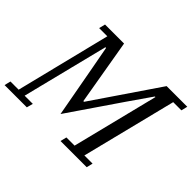

<svg xmlns="http://www.w3.org/2000/svg" viewBox="-166 -937 1177 1177"><g transform="rotate(45 422.0 -349.0)"><path d="M-11 -41H60L213 -657H142L152 -698H317L390 -272H396L686 -698H865L855 -657H784L630 -41H701L691 0H464L474 -41H545L685 -602H680L578 -455L347 -117L285 -456L258 -601H252L112 -41H183L172 0H-21Z"/></g></svg>

Font: IBM Plex Serif
Style: Italic
Weight: 400
Italic angle: -14°
Designer: Mike Abbink, Paul van der Laan, Pieter van Rosmalen
Foundry: Bold Monday
Version: Version 3.001